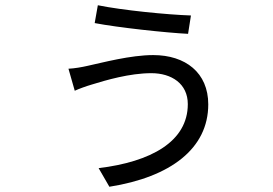

<svg xmlns="http://www.w3.org/2000/svg" viewBox="-20 -656 1040 732"><path d="M696 -259C696 -116 555 -39 356 -15L397 56C631 19 774 -90 774 -258C774 -379 687 -446 564 -446C477 -446 370 -417 314 -405C292 -400 264 -395 241 -394L265 -310C280 -317 307 -327 331 -334C383 -350 474 -377 557 -377C634 -377 696 -337 696 -259ZM353 -636 341 -568C429 -551 615 -531 697 -527L708 -597C617 -600 446 -617 353 -636Z"/></svg>

Font: Noto Sans CJK SC Regular
Style: Regular
Weight: 400
Designer: Ryoko NISHIZUKA (kana & ideographs); Paul D. Hunt (Latin, Greek & Cyrillic); Wenlong ZHANG (bopomofo); Sandoll Communica
Foundry: Adobe Systems Incorporated
Version: Version 1.004;PS 1.004;hotconv 1.0.82;makeotf.lib2.5.63406